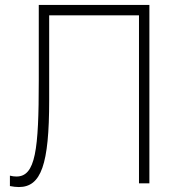

<svg xmlns="http://www.w3.org/2000/svg" viewBox="-20 -740 693 775"><path d="M20 11C33 13.5 45 15 56 15C146 15 178.5 -75.5 178.5 -335V-678H541V0H583V-720H136.5V-415C136.5 -135 123.5 -27.5 46.5 -27.5C38 -27.5 29.5 -28.5 20 -31Z"/></svg>

Font: Vela Sans ExtLt
Style: Regular
Weight: 200
Designer: Principal design: Mikhail Sharanda - project Manrope.
Design modification: Ravid Balaliev
Foundry: Mikhail Sharanda
Version: Version 1.001